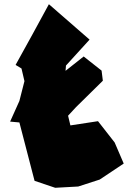

<svg xmlns="http://www.w3.org/2000/svg" viewBox="-20 -791 607 911"><path d="M291 -455 293 -480 405 -603 212 -771C160 -675 107 -578 54 -483L82 -466L96 -406L72 -312L28 -214L72 -210L144 67L242 100L351 94L453 61L567 -15L524 -115L445 -216L314 -196L303 -242L341 -283L468 -408L462 -456L377 -523Z"/></svg>

Font: Asimov Silicon
Style: Regular
Weight: 400
Designer: Google
Version: Version 2.000980; 2014